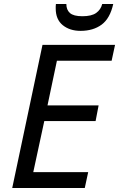

<svg xmlns="http://www.w3.org/2000/svg" viewBox="-20 -938 594 958"><path d="M41 0 192 -714H554L537 -635H264L217 -412H472L457 -334H201L146 -79H420L403 0ZM382 -784Q328 -784 293 -812.5Q258 -841 258 -896Q258 -901 258 -906.5Q258 -912 259 -918H311Q311 -889 329 -873Q347 -857 391 -857Q437 -857 460 -873.5Q483 -890 490 -918H545Q529 -846 487 -815Q445 -784 382 -784Z"/></svg>

Font: Noto IKEA Latin
Style: Italic
Weight: 400
Italic angle: -12°
Designer: Monotype Design Team
Foundry: Monotype Imaging Inc.
Version: Version 1.0